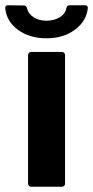

<svg xmlns="http://www.w3.org/2000/svg" viewBox="-59 -712 355 732"><path d="M48 -12V-502Q48 -507 51.5 -510.5Q55 -514 60 -514H177Q182 -514 185.5 -510.5Q189 -507 189 -502V-12Q189 -7 185.5 -3.5Q182 0 177 0H60Q55 0 51.5 -3.5Q48 -7 48 -12ZM-39 -680V-682Q-39 -692 -28 -692L32 -691Q42 -691 44 -680Q49 -659 69.5 -646Q90 -633 118 -633Q147 -633 168.5 -646Q190 -659 194 -681Q196 -692 206 -692H264Q276 -692 276 -682Q271 -632 227 -599Q183 -566 118 -566Q54 -566 10 -598Q-34 -630 -39 -680Z"/></svg>

Font: UMi
Style: Bold
Weight: 700
Designer: Peter Middis
Foundry: We Are UMi
Version: Version 1.0